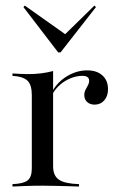

<svg xmlns="http://www.w3.org/2000/svg" viewBox="-20 -685 438 705"><path d="M25.8 0V-8.9Q66.1 -10.5 81.5 -22.6Q96.8 -34.7 96.8 -66.9V-335.5Q96.8 -373.4 81 -388.7Q65.3 -404 25.8 -406.5V-415.3Q40.3 -414.5 54.4 -413.7Q68.5 -412.9 83.1 -412.9Q133.1 -412.9 175 -424.2V-74.2Q175 -39.5 196.8 -25Q218.5 -10.5 270.2 -8.9V0Q257.3 -0.8 235.5 -1.2Q213.7 -1.6 188.3 -2.4Q162.9 -3.2 137.9 -3.2Q102.4 -3.2 71.8 -2Q41.1 -0.8 25.8 0ZM327.4 -300.8Q310.5 -300.8 300 -310.5Q289.5 -320.2 289.5 -335.5Q289.5 -346.8 294 -355.2Q298.4 -363.7 302.8 -371.8Q307.3 -379.8 307.3 -388.7Q307.3 -406.5 282.3 -406.5Q262.1 -406.5 241.1 -398.4Q220.2 -390.3 202.4 -375.4Q184.7 -360.5 173.4 -341.1L172.6 -350.8Q193.5 -386.3 228.2 -406.5Q262.9 -426.6 300 -426.6Q335.5 -426.6 356 -408.1Q376.6 -389.5 376.6 -357.3Q376.6 -332.3 362.9 -316.5Q349.2 -300.8 327.4 -300.8ZM326.6 -664.5 332.3 -658.9 202.4 -492.7H193.5L66.1 -658.9L71 -664.5L233.9 -549.2L209.7 -550Z"/></svg>

Font: Playfair 144pt
Style: Regular
Weight: 400
Designer: Claus Eggers Sørensen
Foundry: Claus Eggers Sørensen
Version: Version 2.001;gftools[0.9.30]